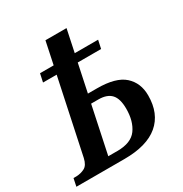

<svg xmlns="http://www.w3.org/2000/svg" viewBox="-197 -892 975 1025"><g transform="rotate(-30 291.0 -380.0)"><path d="M-21 0 -11 -48H7Q35 -49 58 -61Q81 -73 90 -113L187 -571H103L114 -622H198L227 -760H357L328 -622H472L461 -571H317L281 -400H337Q453 -400 504 -354Q555 -308 555 -231Q555 -119 484.5 -59.5Q414 0 275 0ZM264 -56Q349 -56 383.5 -103.5Q418 -151 418 -228Q418 -290 392.5 -317.5Q367 -345 314 -345H269L208 -56Z"/></g></svg>

Font: Noto Serif SemiCondensed SemiBold
Style: Italic
Weight: 600
Width: 4
Italic angle: -12°
Designer: Monotype Design Team
Foundry: Monotype Imaging Inc.
Version: Version 2.014; ttfautohint (v1.8.4.7-5d5b)